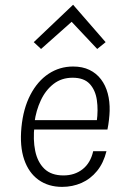

<svg xmlns="http://www.w3.org/2000/svg" viewBox="-20 -758 496 788"><path d="M235 9Q178.5 9 138.2 -19.8Q98 -48.5 79.2 -103.2Q60.5 -158 68 -235.5Q75.5 -313 104.8 -369Q134 -425 179.2 -455Q224.5 -485 280 -485Q318.5 -485 347 -471.2Q375.5 -457.5 394.5 -432.5Q413.5 -407.5 422.2 -374.5Q431 -341.5 430 -302.5Q429.5 -286 427.2 -266Q425 -246 421 -226.5H97L121.5 -242Q115 -185 124.5 -138.8Q134 -92.5 162.2 -65.2Q190.5 -38 240.5 -38Q286.5 -38 319 -63.5Q351.5 -89 362.5 -137.5H417Q405 -89 378.2 -56.2Q351.5 -23.5 314.5 -7.2Q277.5 9 235 9ZM121.5 -256 103.5 -265H401.5L377 -259Q383.5 -306.5 377.5 -347.5Q371.5 -388.5 348 -413.8Q324.5 -439 278 -439Q232.5 -439 199.8 -413.5Q167 -388 147.5 -346.2Q128 -304.5 121.5 -256ZM148.5 -557 118.5 -585 280 -738.5 413.5 -585 379 -557 274 -668.5Z"/></svg>

Font: Karla Light
Style: Italic
Weight: 300
Italic angle: -8°
Designer: Jonathan Pinhorn
Version: Version 2.004;gftools[0.9.33]